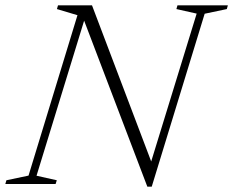

<svg xmlns="http://www.w3.org/2000/svg" viewBox="-42 -690 874 720"><path d="M725.5 -638.5 527 10H510.5L273.5 -612.5L95 -31L171 -14L166.5 0H-22L-18 -14L65 -31.5L248.5 -633L171.5 -656L175.5 -670H303L525 -84.5L695.5 -639L619.5 -656L623.5 -670H812.5L808.5 -656Z"/></svg>

Font: Newsreader 16pt Light
Style: Italic
Weight: 300
Italic angle: -17°
Designer: Hugues Gentile
Foundry: Production Type
Version: Version 1.003; ttfautohint (v1.8.3)